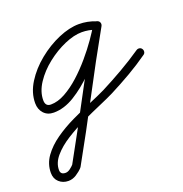

<svg xmlns="http://www.w3.org/2000/svg" viewBox="-151 -369 746 782"><g transform="rotate(-20 222.0 22.0)"><path d="M355 -235Q353 -228 346 -225Q339 -222 333 -225Q303 -236 273 -236Q239 -236 197.5 -218Q156 -200 118 -170Q80 -140 55.5 -103Q31 -66 31 -29Q31 -2 55 -2Q85 -2 117.5 -20Q150 -38 181.5 -66.5Q213 -95 241.5 -128.5Q270 -162 292 -193.5Q314 -225 327 -248Q330 -255 337 -257Q344 -259 350 -255Q357 -252 359 -245Q361 -238 357 -232Q339 -197 306.5 -152Q274 -107 232.5 -65Q191 -23 145.5 5Q100 33 55 33Q28 33 12 15.5Q-4 -2 -4 -29Q-4 -74 23 -117Q50 -160 93 -195Q136 -230 184 -250.5Q232 -271 273 -271Q310 -271 345 -257Q352 -255 355 -248Q358 -241 355 -235ZM327 -249Q330 -255 337 -257Q344 -259 351 -255Q357 -252 359 -245Q361 -238 357 -231Q286 -105 219 23Q152 151 81 278Q81 278 80 279Q79 281 79 281Q67 294 50.5 304.5Q34 315 16 315Q-8 315 -24.5 300Q-41 285 -41 260Q-41 221 -18 189Q5 157 42 131Q79 105 122 84.5Q165 64 205.5 47Q246 30 275 16Q322 -8 368 -34.5Q414 -61 458 -91Q464 -95 471 -94Q478 -93 482 -87Q486 -81 485 -74Q484 -67 478 -63Q437 -34 393 -8.5Q349 17 304 40Q280 52 241.5 68.5Q203 85 160.5 105Q118 125 80 149Q42 173 18 201Q-6 229 -6 260Q-6 280 16 280Q26 280 36.5 272Q47 264 53 257Q53 257 52 259Q51 261 51 260Q121 134 188.5 6Q256 -122 327 -249Q327 -249 327 -249Q327 -249 327 -249Z"/></g></svg>

Font: FRB American Cursive
Style: Italic
Weight: 400
Italic angle: -25°
Version: Version 2.0;Modular Font Editor K font №1